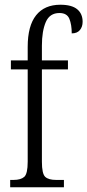

<svg xmlns="http://www.w3.org/2000/svg" viewBox="-20 -791 369 811"><path d="M23 0V-31H37Q68 -31 82.5 -44Q97 -57 97 -108V-498H26V-536H97V-593Q97 -682 132.5 -726.5Q168 -771 235 -771Q283 -771 306 -752Q329 -733 329 -699Q329 -678 317.5 -664Q306 -650 283 -650Q283 -687 273 -711.5Q263 -736 231 -736Q190 -736 173.5 -698Q157 -660 157 -598V-536H267V-498H157V-108Q157 -57 171 -44Q185 -31 217 -31H250V0Z"/></svg>

Font: Noto Serif Sinhala ExtraCondensed Light
Style: Regular
Weight: 300
Width: 2
Designer: Jelle Bosma - Monotype Design Team
Foundry: Monotype Imaging Inc.
Version: Version 2.007; ttfautohint (v1.8.4.7-5d5b)